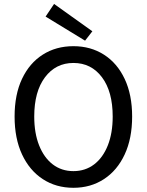

<svg xmlns="http://www.w3.org/2000/svg" viewBox="-20 -917 727 950"><path d="M343.3 12.2Q257.3 12.2 191.7 -30.8Q126 -73.7 89.1 -152.8Q52.2 -231.9 52.2 -340.3Q52.2 -449.2 89.1 -527.1Q126 -605 191.7 -646.7Q257.3 -688.5 343.3 -688.5Q428.7 -688.5 494.4 -646.5Q560.1 -604.5 596.9 -526.4Q633.8 -448.2 633.8 -340.3Q633.8 -231.9 596.9 -152.8Q560.1 -73.7 494.4 -30.8Q428.7 12.2 343.3 12.2ZM343.3 -70.3Q401.9 -70.3 445.6 -103.5Q489.3 -136.7 513.4 -197.5Q537.6 -258.3 537.6 -340.3Q537.6 -463.9 484.6 -534.7Q431.6 -605.5 343.3 -605.5Q255.9 -605.5 202.6 -534.7Q149.4 -463.9 149.4 -340.3Q149.4 -258.3 173.6 -197.5Q197.8 -136.7 241.2 -103.5Q284.7 -70.3 343.3 -70.3ZM400.9 -715.8 205.6 -835 247.6 -897.5 437 -762.2Z"/></svg>

Font: Akatab Medium
Style: Regular
Weight: 500
Designer: SIL Global
Foundry: SIL Global
Version: Version 4.100